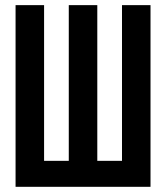

<svg xmlns="http://www.w3.org/2000/svg" viewBox="-20 -720 640 740"><path d="M560.1 0H40V-700.2H149.9V-100.1H245.1V-700.2H355V-100.1H450.2V-700.2H560.1Z"/></svg>

Font: VL Bebas Neue Bold
Style: Regular
Weight: 700
Designer: Ryoichi Tsunekawa
Foundry: Ryoichi Tsunekawa
Version: Version 1.300